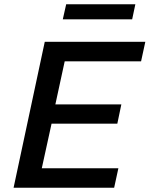

<svg xmlns="http://www.w3.org/2000/svg" viewBox="-20 -885 705 905"><path d="M292 -865 276 -794H603L618 -865ZM191 -688 44 0H518L538 -92H177L223 -302H533L552 -393H241L285 -596H645L665 -688Z"/></svg>

Font: Saira UNSAM Medium Italic
Style: Regular
Weight: 500
Italic angle: -12°
Designer: Hector Gatti with collaboration of the Omnibus-Type team
Foundry: Omnibus-Type
Version: Version 0.072;PS 000.072;hotconv 1.0.88;makeotf.lib2.5.64775